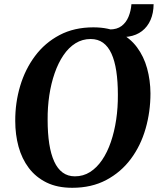

<svg xmlns="http://www.w3.org/2000/svg" viewBox="-20 -883 761 913"><path d="M323.5 10Q252.5 10 201.2 -15.2Q150 -40.5 117 -84.2Q84 -128 68.2 -185.5Q52.5 -243 52.5 -307.5Q52 -394 75.8 -473.8Q99.5 -553.5 146.5 -616.5Q193.5 -679.5 263 -716.2Q332.5 -753 424 -753Q495.5 -753 547 -727.8Q598.5 -702.5 631.2 -658.5Q664 -614.5 679.5 -558Q695 -501.5 695.5 -439Q695.5 -351.5 672.2 -270.8Q649 -190 602 -127Q555 -64 485.2 -27Q415.5 10 323.5 10ZM336 -44.5Q376 -44.5 408.2 -65Q440.5 -85.5 465.5 -122.2Q490.5 -159 507.2 -208Q524 -257 532.5 -314.2Q541 -371.5 540.5 -433Q540.5 -495.5 533 -544.8Q525.5 -594 510 -628Q494.5 -662 470 -679.8Q445.5 -697.5 411 -697.5Q371.5 -697.5 339 -677.2Q306.5 -657 281.8 -620.5Q257 -584 240 -535.2Q223 -486.5 214.5 -430Q206 -373.5 206.5 -313Q206.5 -249.5 214.2 -199.5Q222 -149.5 237.8 -115Q253.5 -80.5 278 -62.5Q302.5 -44.5 336 -44.5ZM605 -863H710.5Q710 -820.5 695.8 -788Q681.5 -755.5 655.2 -735.2Q629 -715 591.8 -709Q554.5 -703 507 -712.5L502 -743Q536.5 -743 558.2 -759.5Q580 -776 591.2 -803.5Q602.5 -831 605 -863Z"/></svg>

Font: Merriweather 28pt
Style: Bold Italic
Weight: 700
Italic angle: -7.8°
Version: Version 2.101